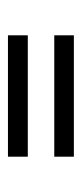

<svg xmlns="http://www.w3.org/2000/svg" viewBox="117 -515 204 478"><g transform="rotate(90 219.0 -276.0)"><path d="M67.9 -309.1V-357.9H370.1V-309.1ZM67.9 -193.8V-243.2H370.1V-193.8Z"/></g></svg>

Font: Rawline
Style: Regular
Weight: 400
Designer: Matt McInerney, Pablo Impallari, Rodrigo Fuenzalida
Foundry: Matt McInerney, Pablo Impallari, Rodrigo Fuenzalida
Version: Version 4.020;PS 004.020;hotconv 1.0.88;makeotf.lib2.5.64775